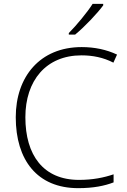

<svg xmlns="http://www.w3.org/2000/svg" viewBox="-20 -969 660 999"><path d="M517 -941V-949H462C435 -906 377 -836 338 -797V-789H371C422 -831 486 -899 517 -941ZM404 -681C462 -681 518 -670 570 -643L589 -685C534 -711 472 -724 405 -724C188 -724 62 -570 62 -359C62 -137 173 10 387 10C466 10 524 -2 571 -20V-62C521 -45 463 -33 391 -33C205 -33 112 -162 112 -359C112 -549 219 -681 404 -681Z"/></svg>

Font: Noto Sans Syriac Extralight
Style: Regular
Weight: 200
Designer: Patrick Giasson and the Monotype Design Team
Foundry: Monotype Imaging Inc.
Version: Version 3.000